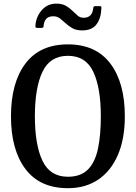

<svg xmlns="http://www.w3.org/2000/svg" viewBox="-20 -1000 730 1032"><path d="M39 -375Q39 -555.5 116.8 -658.5Q194.5 -761.5 345 -761.5Q495 -761.5 573 -658.5Q651 -555.5 651 -375Q651 -254.5 614 -168Q577 -81.5 508.5 -35Q440 11.5 345 11.5Q194.5 11.5 116.8 -91.5Q39 -194.5 39 -375ZM167.5 -375Q167.5 -222 208.2 -136Q249 -50 345 -50Q414 -50 452.5 -88.8Q491 -127.5 506.5 -200.2Q522 -273 522 -375Q522 -528 481.5 -614Q441 -700 345 -700Q249 -700 208.2 -614Q167.5 -528 167.5 -375ZM422 -836.5Q390.5 -836.5 369.5 -848.2Q348.5 -860 332 -875.5Q319 -887.5 303.5 -900Q288 -912.5 266.5 -912.5Q240.5 -912.5 228 -898Q215.5 -883.5 214 -857Q212.5 -850 203.5 -850H181Q172.5 -850 171.2 -853.8Q170 -857.5 170.5 -865Q175 -912.5 205.5 -946.5Q236 -980.5 282.5 -980.5Q314 -980.5 334.2 -968.8Q354.5 -957 370 -941.5Q382 -929.5 396 -917Q410 -904.5 429.5 -904.5Q476 -904.5 481 -956Q482 -962 483.5 -964.5Q485 -967 492.5 -967H515.5Q522.5 -967 524 -964.5Q525.5 -962 525 -956Q523 -900.5 498.2 -868.5Q473.5 -836.5 422 -836.5Z"/></svg>

Font: Besley* Narrow Medium
Style: Regular
Weight: 500
Width: 4
Designer: Owen Earl
Foundry: indestructible type*
Version: Version 3.000; ttfautohint (v1.8.3)